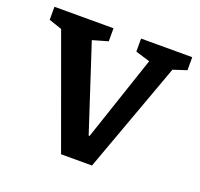

<svg xmlns="http://www.w3.org/2000/svg" viewBox="-102 -653 807 776"><g transform="rotate(20 302.0 -265.5)"><path d="M368 10H235L62 -466L6 -485V-541H260V-485L194 -466L314 -99H318L441 -465L379 -484V-540H599V-484L541 -465Z"/></g></svg>

Font: Domine
Style: Bold
Weight: 700
Designer: Pablo Impallari, Rodrigo Fuenzalida, Brenda Gallo
Foundry: Pablo Impallari, Rodrigo Fuenzalida, Brenda Gallo
Version: Version 2.000